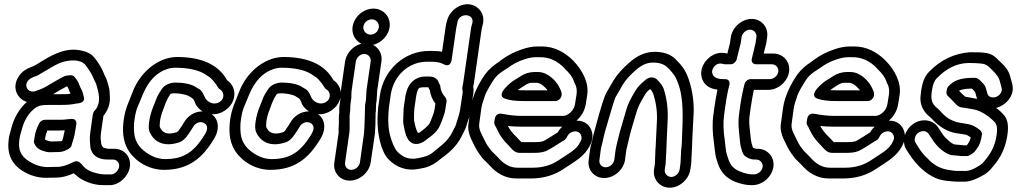

<svg xmlns="http://www.w3.org/2000/svg" viewBox="-20 -769 4731 893"><path d="M300 -77C315 -88 313 -94 314 -98C319 -112 326 -135 328 -149L335 -191C337 -202 332 -218 311 -216C285 -213 269 -212 267 -212H189C178 -212 166 -204 162 -195C151 -172 144 -154 142 -137L138 -113C137 -107 139 -102 142 -97C151 -78 171 -69 191 -64C198 -62 204 -61 211 -61L256 -62C270 -62 286 -69 300 -77ZM189 -121 192 -137C193 -142 195 -149 200 -162H259C264 -162 268 -162 281 -163L278 -149C277 -142 273 -124 269 -114L263 -112L218 -111C206 -111 191 -119 189 -121ZM534 7C532 23 513 42 500 42H465C453 42 434 39 410 31C395 26 381 18 370 7C360 -4 346 -28 323 -16C292 0 267 7 249 7L201 8C172 8 144 -1 116 -18C74 -45 63 -74 71 -126C73 -140 78 -153 81 -165C90 -201 105 -229 127 -252C152 -278 169 -281 209 -281H261C292 -281 308 -282 333 -287C342 -289 382 -287 368 -325C368 -326 367 -329 366 -333C363 -350 355 -356 349 -374C345 -387 337 -399 326 -412C322 -417 315 -419 309 -419C299 -419 282 -417 274 -412C257 -402 247 -398 219 -381C181 -358 179 -357 144 -345C122 -338 106 -351 103 -366C98 -389 119 -404 134 -410L147 -415C157 -418 163 -423 175 -430L201 -445C228 -462 248 -472 258 -476C305 -494 357 -493 378 -466C391 -449 408 -424 414 -407C418 -396 424 -388 428 -376C438 -342 454 -290 420 -254C416 -250 413 -243 412 -238L400 -153C396 -123 398 -113 400 -88C403 -50 434 -27 479 -27H505C523 -27 537 -12 534 7ZM308 -333C293 -331 292 -331 268 -331H227C254 -347 276 -360 292 -368C301 -355 301 -347 308 -333ZM584 7C591 -39 558 -77 512 -77H487C478 -77 476 -79 465 -81C457 -83 452 -93 451 -100C449 -124 446 -123 450 -153L461 -230C482 -256 493 -286 491 -317C491 -323 490 -331 490 -339C490 -357 481 -382 477 -396C473 -408 466 -418 462 -430C453 -453 436 -480 419 -501C405 -518 386 -528 362 -533C294 -550 233 -520 179 -487L153 -471C143 -465 142 -464 136 -462L122 -456C102 -449 81 -435 68 -415C31 -360 63 -307 105 -295C70 -264 44 -220 32 -170C29 -156 23 -141 21 -126C11 -55 32 -8 85 26C119 47 155 58 194 58L242 57C267 57 294 50 323 37C326 40 329 42 333 45C358 70 410 92 457 92H492C535 92 578 50 584 7Z M922 -251C883 -251 852 -228 836 -200C831 -192 828 -186 825 -182C821 -176 814 -168 810 -160C809 -159 808 -158 802 -154C789 -150 778 -148 770 -148C748 -148 734 -155 723 -179C723 -179 722 -188 724 -205C726 -221 731 -239 739 -259L750 -289C754 -299 758 -306 760 -311L772 -331C773 -332 777 -335 790 -335C807 -335 823 -333 839 -329C860 -324 862 -319 876 -311C883 -305 886 -293 890 -284C898 -270 909 -259 922 -251ZM964 -238C1009 -234 1052 -266 1065 -303C1080 -345 1061 -380 1036 -396C997 -467 920 -504 801 -504C789 -504 777 -502 763 -499C688 -480 625 -417 596 -339C581 -298 564 -269 556 -216C543 -126 564 -71 613 -28C651 5 698 21 742 21C859 21 923 -35 977 -126C1005 -174 994 -218 964 -238ZM1000 -294C974 -278 945 -295 935 -312C927 -327 923 -343 909 -353C904 -357 899 -358 892 -363C872 -378 832 -385 797 -385C774 -385 746 -376 732 -354L718 -332C713 -324 709 -315 704 -301L692 -271C683 -248 677 -226 674 -205C671 -185 670 -168 677 -153C693 -118 723 -98 763 -98C779 -98 795 -101 814 -107C830 -112 846 -129 855 -143C864 -157 870 -164 879 -180C887 -194 907 -207 927 -198C944 -190 950 -173 934 -146C903 -94 872 -63 840 -48C815 -35 785 -29 749 -29C716 -29 682 -41 649 -68C623 -89 609 -115 605 -144C602 -167 602 -191 606 -216C610 -242 615 -261 621 -274C639 -314 646 -343 671 -380C697 -418 729 -441 768 -451C779 -453 786 -454 793 -454C860 -454 908 -442 938 -421C943 -417 949 -414 955 -410C965 -403 987 -376 993 -364C995 -360 999 -356 1002 -354C1022 -344 1028 -310 1000 -294Z M1417 -251C1378 -251 1347 -228 1331 -200C1326 -192 1323 -186 1320 -182C1316 -176 1309 -168 1305 -160C1304 -159 1303 -158 1297 -154C1284 -150 1273 -148 1265 -148C1243 -148 1229 -155 1218 -179C1218 -179 1217 -188 1219 -205C1221 -221 1226 -239 1234 -259L1245 -289C1249 -299 1253 -306 1255 -311L1267 -331C1268 -332 1272 -335 1285 -335C1302 -335 1318 -333 1334 -329C1355 -324 1357 -319 1371 -311C1378 -305 1381 -293 1385 -284C1393 -270 1404 -259 1417 -251ZM1459 -238C1504 -234 1547 -266 1560 -303C1575 -345 1556 -380 1531 -396C1492 -467 1415 -504 1296 -504C1284 -504 1272 -502 1258 -499C1183 -480 1120 -417 1091 -339C1076 -298 1059 -269 1051 -216C1038 -126 1059 -71 1108 -28C1146 5 1193 21 1237 21C1354 21 1418 -35 1472 -126C1500 -174 1489 -218 1459 -238ZM1495 -294C1469 -278 1440 -295 1430 -312C1422 -327 1418 -343 1404 -353C1399 -357 1394 -358 1387 -363C1367 -378 1327 -385 1292 -385C1269 -385 1241 -376 1227 -354L1213 -332C1208 -324 1204 -315 1199 -301L1187 -271C1178 -248 1172 -226 1169 -205C1166 -185 1165 -168 1172 -153C1188 -118 1218 -98 1258 -98C1274 -98 1290 -101 1309 -107C1325 -112 1341 -129 1350 -143C1359 -157 1365 -164 1374 -180C1382 -194 1402 -207 1422 -198C1439 -190 1445 -173 1429 -146C1398 -94 1367 -63 1335 -48C1310 -35 1280 -29 1244 -29C1211 -29 1177 -41 1144 -68C1118 -89 1104 -115 1100 -144C1097 -167 1097 -191 1101 -216C1105 -242 1110 -261 1116 -274C1134 -314 1141 -343 1166 -380C1192 -418 1224 -441 1263 -451C1274 -453 1281 -454 1288 -454C1355 -454 1403 -442 1433 -421C1438 -417 1444 -414 1450 -410C1460 -403 1482 -376 1488 -364C1490 -360 1494 -356 1497 -354C1517 -344 1523 -310 1495 -294Z M1681 -568C1635 -568 1592 -529 1585 -483L1567 -359C1564 -339 1563 -322 1563 -305L1561 -291C1559 -275 1557 -264 1558 -254V-245C1556 -236 1556 -226 1556 -213C1557 -185 1554 -181 1555 -151L1535 -13C1528 33 1561 71 1607 71C1653 71 1697 33 1704 -13L1724 -149V-151L1726 -187L1727 -244V-245C1727 -246 1728 -247 1728 -248L1729 -282L1732 -305V-307L1734 -343C1734 -349 1735 -354 1736 -359L1754 -483C1761 -529 1727 -568 1681 -568ZM1614 21C1595 21 1582 5 1585 -13L1605 -153C1607 -168 1606 -184 1606 -189C1607 -198 1605 -233 1607 -242C1611 -264 1607 -263 1611 -291L1613 -307C1613 -308 1614 -310 1614 -311C1614 -324 1614 -340 1617 -359L1635 -483C1638 -501 1655 -518 1674 -518C1693 -518 1707 -501 1704 -483L1686 -359C1685 -352 1684 -345 1684 -339L1682 -304L1678 -281V-278L1677 -244V-242V-239L1675 -181L1673 -148L1654 -13C1651 5 1633 21 1614 21ZM1710 -679C1729 -679 1745 -661 1742 -642C1739 -622 1723 -608 1703 -608C1684 -608 1667 -626 1670 -645C1673 -665 1690 -679 1710 -679ZM1620 -645C1613 -598 1648 -558 1695 -558C1741 -558 1785 -596 1792 -642C1799 -689 1764 -729 1717 -729C1670 -729 1627 -691 1620 -645Z M1966 -482H1986C2010 -482 2029 -478 2042 -471C2042 -471 2075 -449 2081 -493L2101 -632C2102 -640 2104 -649 2106 -657L2108 -668C2118 -712 2187 -706 2177 -662L2174 -652C2172 -646 2171 -638 2170 -632L2134 -381L2131 -366C2128 -356 2133 -348 2132 -338L2120 -259C2116 -234 2106 -209 2101 -191C2098 -180 2091 -170 2086 -159C2074 -133 2054 -108 2021 -83C2013 -77 2005 -70 1997 -63C1977 -45 1955 -39 1922 -33C1886 -26 1855 -35 1827 -65C1816 -77 1803 -105 1793 -144C1787 -170 1785 -197 1786 -227C1787 -240 1787 -256 1789 -270L1797 -326C1810 -419 1882 -482 1966 -482ZM1747 -326 1739 -270C1737 -254 1737 -237 1736 -223C1733 -148 1753 -62 1787 -28C1824 10 1872 27 1925 17C1936 15 1942 14 1946 13C1976 8 2005 -9 2027 -28C2034 -34 2041 -39 2048 -44C2087 -73 2115 -107 2132 -145C2135 -151 2137 -156 2140 -161C2150 -180 2149 -187 2158 -211C2164 -226 2168 -242 2170 -259L2182 -338C2183 -348 2183 -356 2181 -366C2182 -370 2183 -376 2184 -381L2220 -632C2221 -636 2222 -640 2223 -646L2226 -658C2237 -706 2204 -745 2161 -749C2114 -753 2069 -715 2059 -672L2056 -661C2054 -651 2052 -641 2051 -632L2036 -528C2023 -531 2009 -532 1994 -532H1974C1863 -532 1764 -446 1747 -326ZM1856 -194C1864 -150 1871 -117 1896 -104C1919 -91 1950 -107 1964 -120C1967 -123 1975 -128 1985 -136C2003 -150 2017 -164 2026 -185C2033 -201 2048 -237 2051 -259L2057 -297C2058 -304 2055 -311 2052 -315C2037 -333 2029 -349 2028 -367C2028 -372 2025 -377 2023 -380L2018 -391C2012 -403 1999 -413 1977 -413H1957C1915 -413 1882 -385 1871 -344L1867 -329C1867 -328 1866 -327 1866 -326L1858 -270C1857 -265 1857 -260 1857 -254C1857 -240 1854 -207 1856 -194ZM1908 -270 1916 -324 1919 -338C1925 -360 1931 -363 1949 -363H1969H1972L1977 -353C1977 -352 1979 -351 1979 -350C1982 -328 1990 -307 2005 -287L2001 -259C1999 -244 1984 -209 1980 -199C1973 -182 1943 -162 1931 -152C1930 -152 1927 -152 1924 -151C1919 -158 1912 -175 1906 -208C1905 -223 1906 -256 1908 -270Z M2329 -310C2352 -302 2380 -299 2415 -299H2563C2578 -299 2590 -313 2592 -324V-326C2594 -341 2587 -351 2582 -362C2568 -392 2528 -434 2483 -434H2464C2443 -434 2421 -427 2402 -415C2387 -405 2377 -399 2375 -398C2358 -389 2280 -327 2329 -310ZM2388 -350C2400 -358 2405 -362 2424 -374C2435 -381 2445 -384 2456 -384H2475C2483 -384 2494 -381 2508 -369C2516 -362 2522 -355 2527 -349H2422C2409 -349 2398 -349 2388 -350ZM2661 -208C2688 -231 2702 -260 2706 -295L2711 -326C2716 -359 2709 -387 2697 -414C2686 -438 2669 -464 2645 -488C2605 -528 2556 -553 2500 -553H2481C2456 -553 2432 -548 2409 -540C2376 -529 2342 -513 2313 -491C2309 -488 2304 -484 2300 -481C2275 -465 2254 -447 2236 -423C2208 -383 2177 -325 2169 -267L2159 -194C2155 -169 2161 -144 2173 -119C2180 -104 2197 -69 2208 -55C2216 -45 2221 -36 2227 -30L2255 -2C2289 37 2331 61 2380 61H2451C2507 61 2559 46 2604 15C2656 -20 2697 -40 2724 -92C2734 -111 2739 -135 2733 -156C2725 -185 2701 -209 2661 -208ZM2595 -180C2587 -172 2581 -166 2575 -154C2561 -146 2522 -119 2506 -112C2504 -111 2490 -108 2470 -108H2405L2402 -111C2396 -118 2390 -124 2384 -130C2364 -149 2351 -166 2342 -183C2361 -181 2380 -180 2398 -180H2590ZM2405 -230C2375 -230 2345 -234 2314 -240C2308 -241 2285 -243 2281 -215L2279 -201C2278 -196 2280 -190 2282 -186C2286 -179 2290 -173 2293 -165C2304 -140 2322 -115 2346 -92C2359 -79 2371 -58 2397 -58H2463C2486 -58 2504 -60 2521 -67C2539 -75 2578 -101 2594 -111C2601 -115 2612 -119 2618 -134C2624 -145 2630 -151 2640 -155C2664 -164 2680 -152 2684 -136C2687 -125 2684 -119 2679 -109C2662 -72 2621 -53 2580 -25C2545 -1 2505 11 2458 11H2387C2354 11 2324 -4 2295 -38C2289 -45 2279 -53 2266 -67C2261 -73 2257 -79 2250 -88C2240 -101 2226 -134 2219 -147C2209 -166 2207 -182 2209 -194L2219 -267C2221 -278 2223 -286 2225 -292C2236 -322 2233 -326 2253 -360C2278 -403 2287 -418 2323 -441C2329 -445 2334 -448 2340 -452C2364 -470 2390 -484 2419 -493C2435 -498 2451 -503 2473 -503H2492C2534 -503 2572 -487 2606 -451L2607 -449C2629 -429 2643 -410 2650 -390C2650 -389 2651 -387 2651 -386C2661 -369 2665 -350 2661 -326L2656 -295C2653 -267 2642 -250 2621 -237C2614 -233 2607 -230 2597 -230Z M2797 9C2778 9 2765 -7 2768 -25L2774 -71C2775 -78 2776 -85 2778 -91C2784 -111 2787 -132 2793 -154L2815 -229C2821 -247 2836 -305 2844 -319L2876 -374C2889 -397 2909 -418 2936 -442C2964 -467 2989 -478 3018 -478C3049 -478 3071 -469 3086 -454C3105 -435 3116 -420 3121 -411C3159 -337 3157 -252 3153 -153C3151 -118 3153 -108 3148 -70V-68L3145 -9L3141 19C3138 37 3121 54 3102 54C3083 54 3069 37 3072 19L3076 -8V-11L3079 -66C3080 -87 3083 -176 3085 -204C3088 -255 3083 -305 3068 -352C3063 -370 3050 -385 3035 -400C3028 -406 3019 -409 3011 -409C3004 -409 2994 -407 2984 -399C2965 -383 2948 -368 2937 -350C2914 -312 2900 -284 2894 -262C2885 -228 2863 -161 2855 -124C2848 -94 2846 -90 2843 -71L2837 -25C2834 -7 2816 9 2797 9ZM3095 104C3141 104 3184 65 3191 19L3195 -10V-12L3198 -71C3200 -122 3202 -174 3205 -222C3210 -281 3203 -340 3184 -398C3170 -439 3157 -458 3124 -492C3100 -517 3065 -528 3025 -528C2982 -528 2942 -510 2905 -476C2875 -450 2851 -423 2833 -394L2801 -339C2789 -318 2774 -263 2766 -237L2745 -160C2741 -146 2738 -134 2736 -123C2732 -103 2727 -91 2724 -71L2718 -25C2711 21 2744 59 2790 59C2836 59 2880 21 2887 -25L2893 -71C2893 -71 2894 -75 2895 -80C2903 -112 2911 -151 2923 -189C2945 -260 2939 -260 2980 -329C2984 -336 2991 -345 3004 -355C3012 -346 3017 -337 3019 -331C3032 -289 3038 -245 3035 -200C3033 -176 3030 -79 3028 -65V-62L3026 -7L3022 19C3015 65 3049 104 3095 104Z M3468 -631C3487 -631 3501 -614 3498 -596L3494 -568L3477 -497C3474 -486 3477 -470 3498 -470H3570C3588 -470 3603 -454 3600 -435C3597 -416 3578 -401 3560 -401H3471C3458 -401 3446 -390 3443 -379C3435 -348 3427 -310 3421 -265L3417 -235C3414 -211 3414 -185 3417 -157C3423 -109 3420 -99 3432 -64L3436 -55C3438 -50 3440 -47 3444 -44C3455 -35 3471 -27 3490 -27H3497C3515 -27 3530 -11 3527 8C3524 27 3505 42 3487 42H3480C3464 42 3445 38 3423 29C3394 18 3377 0 3368 -28C3365 -37 3362 -45 3360 -52C3356 -62 3353 -104 3351 -116C3344 -162 3343 -201 3348 -235L3352 -265C3359 -315 3366 -351 3372 -372C3375 -382 3375 -401 3352 -401H3346C3312 -401 3299 -411 3294 -425C3291 -434 3291 -440 3296 -450C3304 -467 3321 -479 3345 -471C3347 -470 3351 -470 3353 -470H3378C3391 -470 3403 -481 3406 -492L3424 -564C3424 -565 3425 -566 3425 -567L3429 -596C3432 -614 3449 -631 3468 -631ZM3577 8C3584 -38 3550 -77 3504 -77H3497C3495 -77 3485 -80 3482 -82C3470 -115 3473 -124 3467 -170C3464 -194 3464 -216 3467 -235L3471 -265C3476 -298 3481 -327 3486 -351H3553C3599 -351 3643 -389 3650 -435C3657 -481 3623 -520 3577 -520H3532L3543 -565C3543 -566 3544 -566 3544 -567L3548 -596C3555 -642 3522 -681 3476 -681C3430 -681 3386 -642 3379 -596L3375 -568L3363 -520C3345 -525 3321 -525 3300 -515C3263 -498 3228 -449 3246 -401C3257 -372 3282 -356 3317 -352C3312 -330 3307 -300 3302 -265L3298 -235C3292 -195 3294 -150 3301 -101C3302 -93 3303 -81 3305 -67C3308 -40 3312 -30 3319 -8C3332 32 3359 60 3398 76C3424 86 3449 92 3473 92H3480C3526 92 3570 54 3577 8Z M3782 -310C3805 -302 3833 -299 3868 -299H4016C4031 -299 4043 -313 4045 -324V-326C4047 -341 4040 -351 4035 -362C4021 -392 3981 -434 3936 -434H3917C3896 -434 3874 -427 3855 -415C3840 -405 3830 -399 3828 -398C3811 -389 3733 -327 3782 -310ZM3841 -350C3853 -358 3858 -362 3877 -374C3888 -381 3898 -384 3909 -384H3928C3936 -384 3947 -381 3961 -369C3969 -362 3975 -355 3980 -349H3875C3862 -349 3851 -349 3841 -350ZM4114 -208C4141 -231 4155 -260 4159 -295L4164 -326C4169 -359 4162 -387 4150 -414C4139 -438 4122 -464 4098 -488C4058 -528 4009 -553 3953 -553H3934C3909 -553 3885 -548 3862 -540C3829 -529 3795 -513 3766 -491C3762 -488 3757 -484 3753 -481C3728 -465 3707 -447 3689 -423C3661 -383 3630 -325 3622 -267L3612 -194C3608 -169 3614 -144 3626 -119C3633 -104 3650 -69 3661 -55C3669 -45 3674 -36 3680 -30L3708 -2C3742 37 3784 61 3833 61H3904C3960 61 4012 46 4057 15C4109 -20 4150 -40 4177 -92C4187 -111 4192 -135 4186 -156C4178 -185 4154 -209 4114 -208ZM4048 -180C4040 -172 4034 -166 4028 -154C4014 -146 3975 -119 3959 -112C3957 -111 3943 -108 3923 -108H3858L3855 -111C3849 -118 3843 -124 3837 -130C3817 -149 3804 -166 3795 -183C3814 -181 3833 -180 3851 -180H4043ZM3858 -230C3828 -230 3798 -234 3767 -240C3761 -241 3738 -243 3734 -215L3732 -201C3731 -196 3733 -190 3735 -186C3739 -179 3743 -173 3746 -165C3757 -140 3775 -115 3799 -92C3812 -79 3824 -58 3850 -58H3916C3939 -58 3957 -60 3974 -67C3992 -75 4031 -101 4047 -111C4054 -115 4065 -119 4071 -134C4077 -145 4083 -151 4093 -155C4117 -164 4133 -152 4137 -136C4140 -125 4137 -119 4132 -109C4115 -72 4074 -53 4033 -25C3998 -1 3958 11 3911 11H3840C3807 11 3777 -4 3748 -38C3742 -45 3732 -53 3719 -67C3714 -73 3710 -79 3703 -88C3693 -101 3679 -134 3672 -147C3662 -166 3660 -182 3662 -194L3672 -267C3674 -278 3676 -286 3678 -292C3689 -322 3686 -326 3706 -360C3731 -403 3740 -418 3776 -441C3782 -445 3787 -448 3793 -452C3817 -470 3843 -484 3872 -493C3888 -498 3904 -503 3926 -503H3945C3987 -503 4025 -487 4059 -451L4060 -449C4082 -429 4096 -410 4103 -390C4103 -389 4104 -387 4104 -386C4114 -369 4118 -350 4114 -326L4109 -295C4106 -267 4095 -250 4074 -237C4067 -233 4060 -230 4050 -230Z M4525 -309C4491 -315 4491 -316 4470 -319C4465 -322 4447 -340 4440 -347C4450 -352 4470 -357 4500 -357C4504 -354 4514 -344 4516 -339L4522 -317C4523 -315 4524 -311 4525 -309ZM4613 -267C4657 -278 4704 -325 4687 -382L4678 -415C4672 -438 4657 -459 4633 -481C4628 -485 4622 -491 4615 -498C4588 -525 4560 -526 4493 -526H4491C4419 -521 4354 -490 4301 -435C4279 -413 4269 -381 4264 -345C4263 -335 4262 -325 4261 -316C4259 -279 4277 -247 4304 -226C4314 -218 4315 -215 4320 -210C4352 -177 4389 -155 4431 -149C4452 -146 4466 -144 4474 -142C4476 -142 4483 -138 4495 -130C4492 -115 4484 -102 4476 -93H4465L4422 -97H4420C4418 -97 4402 -103 4379 -127C4369 -137 4364 -145 4360 -151L4344 -175C4324 -209 4272 -223 4228 -193C4190 -167 4171 -114 4195 -74C4212 -47 4229 -21 4254 4C4292 42 4334 68 4384 72L4403 74C4413 75 4424 76 4439 76H4467C4485 76 4503 70 4521 62C4547 50 4571 38 4586 20C4597 8 4606 -4 4614 -14C4642 -51 4659 -94 4666 -145C4671 -181 4668 -212 4650 -233C4640 -245 4628 -256 4613 -267ZM4412 -47 4454 -43H4456H4476C4486 -43 4493 -49 4500 -53C4512 -60 4516 -67 4524 -78C4538 -97 4543 -116 4547 -143C4548 -151 4544 -159 4539 -163C4506 -189 4496 -190 4445 -198C4415 -203 4385 -217 4360 -245C4353 -252 4348 -259 4339 -266C4314 -286 4308 -306 4314 -345C4318 -376 4327 -395 4335 -403C4379 -449 4429 -476 4486 -476C4526 -476 4550 -473 4557 -471C4576 -465 4584 -453 4595 -443C4616 -423 4626 -406 4629 -396L4638 -362C4641 -352 4640 -347 4635 -337C4619 -309 4578 -309 4572 -335L4565 -360C4561 -375 4544 -390 4534 -399C4524 -408 4515 -407 4507 -407C4464 -407 4428 -401 4402 -378C4395 -372 4385 -363 4384 -353L4382 -342C4381 -334 4384 -326 4389 -322C4392 -319 4402 -310 4414 -297C4427 -283 4436 -271 4455 -269C4474 -267 4475 -265 4505 -261C4546 -255 4590 -220 4609 -198C4615 -190 4620 -175 4616 -145C4607 -80 4582 -47 4550 -10C4544 -3 4499 26 4474 26H4446C4433 26 4423 26 4417 25L4397 22C4360 17 4327 4 4293 -33L4292 -34C4271 -53 4257 -74 4244 -96L4239 -104C4234 -112 4233 -120 4236 -130C4244 -160 4285 -170 4300 -145L4316 -121C4334 -91 4376 -49 4412 -47Z"/></svg>

Font: AppleStorm
Style: XbdOutIta
Weight: 800
Foundry: Cannot Into Space Fonts
Version: Version 1.01